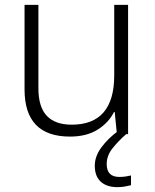

<svg xmlns="http://www.w3.org/2000/svg" viewBox="-20 -552 636 790"><path d="M507 -532V0H461L452 -91H449Q427 -47 381.5 -18.5Q336 10 268 10Q81 10 81 -184V-532H138V-189Q138 -112 172.5 -75.5Q207 -39 275 -39Q450 -39 450 -242V-532ZM419 123Q419 176 471 176Q486 176 498 174Q510 172 519 170V210Q507 213 493.5 215.5Q480 218 463 218Q419 218 394.5 195.5Q370 173 370 130Q370 91 397.5 54Q425 17 466 -13L499 0Q465 30 442 59.5Q419 89 419 123Z"/></svg>

Font: RS Noto Sans Light
Style: Regular
Weight: 300
Designer: Monotype Design Team
Foundry: Monotype Imaging Inc.
Version: Version 3.10